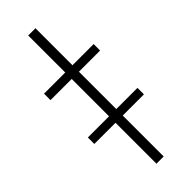

<svg xmlns="http://www.w3.org/2000/svg" viewBox="-277 -757 779 779"><g transform="rotate(-45 112.5 -368.0)"><path d="M132.8 -735.8V0H91.3V-735.8ZM-30.3 -486.3V-523.4H254.4V-486.3ZM-30.3 -234.9V-272H254.4V-234.9Z"/></g></svg>

Font: Inter Extra Light
Style: Regular
Weight: 200
Designer: Rasmus Andersson
Foundry: rsms
Version: Version 4.000;git-3c8e0fc